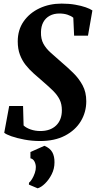

<svg xmlns="http://www.w3.org/2000/svg" viewBox="-20 -772 537 1066"><path d="M203 11Q157.5 11 115.2 3Q73 -5 43.2 -15.5Q13.5 -26 3.5 -35L31 -183.5H108L111 -75.5Q125 -62 150.2 -53.2Q175.5 -44.5 204 -44.5Q231.5 -44.5 253.5 -52.2Q275.5 -60 291.2 -75Q307 -90 315.2 -111.2Q323.5 -132.5 323.5 -159.5Q323.5 -193.5 311.5 -218.2Q299.5 -243 275.8 -266.8Q252 -290.5 217 -320.5Q191.5 -342.5 167 -364.2Q142.5 -386 122.5 -411.2Q102.5 -436.5 90.5 -468.5Q78.5 -500.5 78.5 -542Q78.5 -606 111.2 -653Q144 -700 199.2 -726Q254.5 -752 322 -752Q363.5 -752 397.5 -746Q431.5 -740 455.8 -731.5Q480 -723 493 -714L468.5 -574H391.5L387 -673.5Q374.5 -684 354.5 -690.5Q334.5 -697 309.5 -697Q279 -697 256 -684.5Q233 -672 220.5 -649Q208 -626 207.5 -594Q206.5 -556 220.8 -529.5Q235 -503 262 -479Q289 -455 326 -422.5Q358 -395.5 388.5 -365.2Q419 -335 439 -297.5Q459 -260 459 -210Q459 -149.5 428.8 -99.2Q398.5 -49 341.2 -19Q284 11 203 11ZM140.5 253 141 242.5Q149 236.5 158 221.8Q167 207 173.2 188.8Q179.5 170.5 179 155Q178.5 138 171 124Q163.5 110 149 107V72L226.5 37.5Q258 50.5 270.5 73.5Q283 96.5 282.5 129.5Q282.5 165 267 195.5Q251.5 226 230 247Q208.5 268 189 273.5Z"/></svg>

Font: Merriweather 24pt SemiCondensed
Style: Bold Italic
Weight: 700
Width: 4
Italic angle: -7.8°
Designer: Eben Sorkin
Foundry: Eben Sorkin
Version: Version 2.101